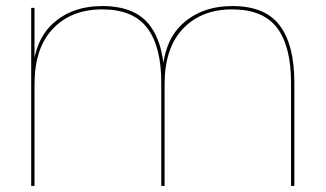

<svg xmlns="http://www.w3.org/2000/svg" viewBox="-20 -614 1078 634"><path d="M83 0H94V-443V-588H83ZM512.5 0H523.5V-341Q523.5 -465.5 475 -529.8Q426.5 -594 318 -594Q215 -594 151 -532.8Q87 -471.5 87 -349L94 -336Q94 -455.5 154.8 -519.2Q215.5 -583 317.5 -583Q419.5 -583 466 -521.8Q512.5 -460.5 512.5 -341.5ZM941 0H952V-341Q952 -465.5 903.8 -529.8Q855.5 -594 747.5 -594Q644.5 -594 580 -532.8Q515.5 -471.5 515.5 -349L523.5 -336Q523.5 -455.5 584.2 -519.2Q645 -583 746.5 -583Q849 -583 895 -521.8Q941 -460.5 941 -341.5Z"/></svg>

Font: Anybody Expanded Thin
Style: Regular
Weight: 250
Width: 7
Version: Version 1.113;gftools[0.9.25]